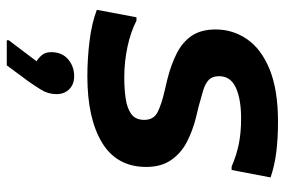

<svg xmlns="http://www.w3.org/2000/svg" viewBox="-157 -438 841 567"><g transform="rotate(90 263.5 -154.5)"><path d="M31 -137H41Q74 -120 118 -110.5Q162 -101 209 -101Q241 -101 270 -105Q299 -109 316.5 -121.5Q334 -134 334 -160Q334 -188 311 -199.5Q288 -211 249 -220L215 -228Q171 -239 137.5 -256Q104 -273 85.5 -300.5Q67 -328 67 -371Q67 -422 96 -464Q125 -506 185.5 -530.5Q246 -555 340 -555Q388 -555 428.5 -550Q469 -545 504 -533L482 -418H472Q437 -433 404 -439.5Q371 -446 330 -446Q273 -446 239 -430.5Q205 -415 205 -381Q205 -361 216 -350.5Q227 -340 247 -334Q267 -328 293 -321L326 -313Q366 -303 399 -286Q432 -269 452.5 -239.5Q473 -210 473 -166Q473 -79 401.5 -35.5Q330 8 205 8Q153 8 100.5 1.5Q48 -5 9 -20ZM161 158Q152 153 143 142.5Q134 132 134 115Q134 83 155 65Q176 47 205 47Q229 47 243.5 61.5Q258 76 258 99Q258 124 244.5 145.5Q231 167 221 181L173 246H99V240Z"/></g></svg>

Font: Kufam SemiBold
Style: Italic
Weight: 600
Italic angle: -11°
Designer: Artur Schmal
Foundry: Original Type
Version: Version 1.301; ttfautohint (v1.8.3)